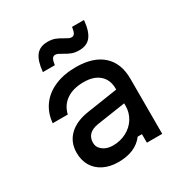

<svg xmlns="http://www.w3.org/2000/svg" viewBox="-191 -997 1132 1171"><g transform="rotate(-30 375.0 -412.0)"><path d="M530 -279 316 -247Q274 -240 253.5 -219Q233 -198 233 -163Q233 -131 261 -109.5Q289 -88 332 -88Q383 -88 426 -110.5Q469 -133 493.5 -172.5Q518 -212 518 -259V-380Q518 -443 478.5 -478Q439 -513 368 -513Q294 -513 247 -481Q200 -449 186 -390H80Q86 -459 123 -510Q160 -561 224 -588.5Q288 -616 372 -616Q494 -616 560 -557Q626 -498 626 -388V0H518V-60H488Q459 -22 415 -3Q371 16 310 16Q251 16 207 -6Q163 -28 139.5 -67.5Q116 -107 116 -160Q116 -234 165 -281.5Q214 -329 305 -342L530 -376ZM300 -836Q331 -836 352.5 -827.5Q374 -819 397 -805Q416 -794 424.5 -790Q433 -786 444 -786Q457 -786 464.5 -798.5Q472 -811 476 -840H560Q553 -764 525.5 -729Q498 -694 444 -694Q413 -694 391.5 -702.5Q370 -711 347 -725Q328 -736 319.5 -740Q311 -744 300 -744Q287 -744 279.5 -731.5Q272 -719 268 -690H184Q191 -766 218.5 -801Q246 -836 300 -836Z"/></g></svg>

Font: Martian Mono Custom sWd Rg
Style: Regular
Weight: 400
Width: 6
Monospace: yes
Designer: Alex Havermale
Foundry: Evil Martians
Version: Version 1.000